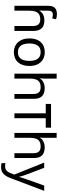

<svg xmlns="http://www.w3.org/2000/svg" viewBox="1186 -1990 1045 3456"><g transform="rotate(90 1708.0 -262.5)"><path d="M85 -611Q85 -665 102.5 -699Q120 -733 153.5 -749Q187 -765 233 -765Q262 -765 286.5 -760.5Q311 -756 327 -749L312 -680Q296 -685 278.5 -688.5Q261 -692 241 -692Q207 -692 190 -671.5Q173 -651 173 -613V-535Q173 -513 171.5 -488Q170 -463 169 -452H174Q193 -483 218.5 -502Q244 -521 277 -530Q310 -539 350 -539Q410 -539 451.5 -518Q493 -497 515 -453.5Q537 -410 537 -343V0H449V-326Q449 -398 420 -431.5Q391 -465 331 -465Q273 -465 238.5 -443.5Q204 -422 188.5 -379Q173 -336 173 -271V0H85Z M1168 -269Q1168 -202 1150.5 -150.5Q1133 -99 1100.5 -63Q1068 -27 1021.5 -8.5Q975 10 918 10Q865 10 820 -8.5Q775 -27 742 -63Q709 -99 690.5 -150.5Q672 -202 672 -269Q672 -358 702 -419.5Q732 -481 788 -513.5Q844 -546 921 -546Q994 -546 1049.5 -513.5Q1105 -481 1136.5 -419.5Q1168 -358 1168 -269ZM763 -269Q763 -206 779.5 -159.5Q796 -113 831 -88Q866 -63 920 -63Q974 -63 1009 -88Q1044 -113 1060.5 -159.5Q1077 -206 1077 -269Q1077 -333 1060 -378Q1043 -423 1008.5 -447.5Q974 -472 919 -472Q837 -472 800 -418Q763 -364 763 -269Z M1395 -537Q1395 -518 1393.5 -498Q1392 -478 1390 -462H1396Q1413 -490 1439 -508Q1465 -526 1497 -535.5Q1529 -545 1563 -545Q1628 -545 1671.5 -524.5Q1715 -504 1737 -461Q1759 -418 1759 -349V0H1672V-343Q1672 -408 1643 -440Q1614 -472 1552 -472Q1492 -472 1458 -449.5Q1424 -427 1409.5 -383.5Q1395 -340 1395 -277V0H1307V-760H1395Z M2278 -659V-564H2108V0H2021V-564H1851V-659Z M2461 -537Q2461 -518 2459.5 -498Q2458 -478 2456 -462H2462Q2479 -490 2505 -508Q2531 -526 2563 -535.5Q2595 -545 2629 -545Q2694 -545 2737.5 -524.5Q2781 -504 2803 -461Q2825 -418 2825 -349V0H2738V-343Q2738 -408 2709 -440Q2680 -472 2618 -472Q2558 -472 2524 -449.5Q2490 -427 2475.5 -383.5Q2461 -340 2461 -277V0H2373V-760H2461Z M2907 -536H3001L3117 -231Q3127 -204 3135.5 -179Q3144 -154 3151 -130.5Q3158 -107 3162 -85H3166Q3172 -110 3185 -150.5Q3198 -191 3212 -232L3321 -536H3416L3185 74Q3166 124 3140.5 161.5Q3115 199 3078.5 219.5Q3042 240 2990 240Q2966 240 2948 237.5Q2930 235 2917 232V162Q2928 164 2943.5 166Q2959 168 2976 168Q3007 168 3029.5 156.5Q3052 145 3068 123.5Q3084 102 3095 73L3123 2Z"/></g></svg>

Font: hexuoriya05
Style: Book
Weight: 400
Designer: Jelle Bosma - Monotype Design Team
Foundry: Monotype Imaging Inc.
Version: Version 2.003